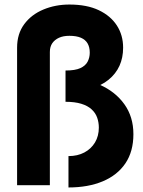

<svg xmlns="http://www.w3.org/2000/svg" viewBox="-20 -816 631 846"><path d="M55.3 -606V0H199.7V-586.7ZM268.7 -412.2Q394.3 -412.2 458.4 -464.6Q522.5 -517 522.5 -606Q522.5 -661 495 -703.6Q467.5 -746.2 415.2 -771.1Q362.8 -796 285.7 -796Q224 -796 171.2 -774Q118.3 -752 86.8 -709.5Q55.3 -667 55.3 -606L199.7 -586.7Q199.7 -610 210.3 -625.5Q221 -641 239.9 -649.6Q258.8 -658.2 285.7 -658.2Q316.7 -658.2 336.5 -649.7Q356.3 -641.2 365.9 -624.7Q375.5 -608.2 375.5 -583.8Q375.5 -562.7 366.2 -544.5Q356.8 -526.3 334 -515.8Q311.2 -505.3 268.7 -505.3ZM281.7 -128.2V10Q368.5 10 432.9 -17.1Q497.3 -44.2 532.6 -96.3Q567.8 -148.5 567.8 -225Q567.8 -301 528.1 -356.6Q488.3 -412.2 420.2 -442.2Q352 -472.2 268.7 -472.2V-367.5Q309.7 -367.5 337.9 -358.8Q366.2 -350.2 383.6 -334.2Q401 -318.3 408.2 -297.5Q415.5 -276.7 415.5 -253.8Q415.5 -216.8 398.7 -188.5Q381.8 -160.2 351.8 -144.2Q321.7 -128.2 281.7 -128.2Z"/></svg>

Font: Jost* Book
Style: Regular
Weight: 400
Version: Version 3.000